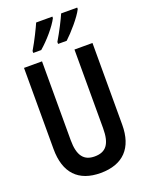

<svg xmlns="http://www.w3.org/2000/svg" viewBox="-173 -1020 845 1112"><g transform="rotate(-20 250.0 -463.5)"><path d="M272 -789V-777H325C364 -813 427 -885 448 -928V-937H349C337 -908 303 -841 272 -789ZM119 -789V-777H168C217 -819 272 -883 295 -928V-937H195C182 -907 151 -843 119 -789ZM249 10C388 10 461 -68 461 -210V-714H350V-229C350 -131 318 -92 249 -92C184 -92 150 -131 150 -228V-714H39V-214C39 -67 112 10 249 10Z"/></g></svg>

Font: Noto Sans Mono ExtraCondensed SemiBold
Style: Regular
Weight: 600
Width: 2
Designer: Monotype Design Team
Foundry: Monotype Imaging Inc.
Version: Version 2.014